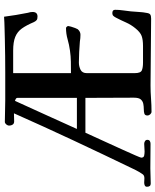

<svg xmlns="http://www.w3.org/2000/svg" viewBox="72 -852 785 970"><g transform="rotate(-90 465.0 -366.5)"><path d="M456 -371H299Q334 -450 370 -528Q406 -606 441 -684Q445 -683 450.5 -680Q456 -677 456 -672ZM901 -178Q901 -192 884 -192Q875 -192 870 -186.5Q865 -181 861 -173Q848 -148 837 -123Q826 -98 808 -76Q788 -51 769 -44Q750 -37 718 -37H634Q609 -37 595 -43Q581 -49 581 -79V-321Q581 -344 598 -352.5Q615 -361 635 -361Q661 -361 687.5 -359.5Q714 -358 740 -356Q758 -353 775 -353Q791 -353 803 -367Q805 -370 809 -380Q813 -390 816 -401Q819 -412 819 -415Q819 -418 815.5 -422Q812 -426 809 -426Q780 -426 752 -418Q724 -410 695 -406Q667 -402 638.5 -401.5Q610 -401 581 -401V-693H695Q738 -693 764 -682.5Q790 -672 806.5 -649Q823 -626 839 -588Q844 -578 849.5 -574Q855 -570 867 -570Q890 -570 890 -595Q890 -601 889 -606.5Q888 -612 886 -618Q880 -648 875 -678Q870 -708 866 -739Q838 -737 809.5 -736.5Q781 -736 752 -735Q710 -734 668 -733.5Q626 -733 584 -733H444Q417 -733 389.5 -734Q362 -735 335 -735Q328 -735 322 -728Q316 -721 316 -713Q316 -703 321 -695.5Q326 -688 337 -688Q348 -688 358 -688.5Q368 -689 378 -689Q311 -538 241 -388.5Q171 -239 99 -90Q95 -82 91 -73.5Q87 -65 82 -57Q76 -47 70 -38.5Q64 -30 50 -30Q44 -30 38.5 -30.5Q33 -31 27 -31Q20 -31 13.5 -28Q7 -25 7 -17Q7 2 23 2Q43 2 62 1Q81 0 100 0Q131 0 162 0.5Q193 1 224 1Q232 1 238 -2.5Q244 -6 244 -15Q244 -23 237.5 -27Q231 -31 224 -31Q214 -31 204.5 -30Q195 -29 185 -29Q176 -29 165 -31Q154 -33 154 -46Q154 -49 165.5 -75.5Q177 -102 194.5 -140.5Q212 -179 230 -218.5Q248 -258 262 -288.5Q276 -319 280 -328H456L457 -83Q457 -58 448 -48Q439 -38 425.5 -35.5Q412 -33 398.5 -33Q385 -33 376 -30Q367 -27 367 -14Q367 -7 373 -0.5Q379 6 386 6Q419 6 452.5 3.5Q486 1 519 1Q603 1 687.5 2.5Q772 4 856 4Q870 4 876.5 0Q883 -4 885 -17Q889 -37 890 -57.5Q891 -78 893 -98Q895 -118 898 -138Q901 -158 901 -178Z"/></g></svg>

Font: UoqMunThenKhung
Style: Regular
Weight: 400
Designer: Font-Kai, 金井和夫, 宇文滿月
Foundry: Kazuo Kanai, Moonlit Owen
Version: Version 1.197